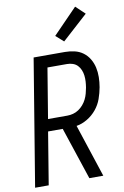

<svg xmlns="http://www.w3.org/2000/svg" viewBox="-104 -1039 709 1098"><g transform="rotate(-10 250.0 -490.0)"><path d="M323 0 222 -304H137L87 0H8L129 -735H310Q339 -735 366.5 -728.5Q394 -722 415.5 -706Q437 -690 451 -666.5Q465 -643 471 -616Q477 -589 476.5 -560Q476 -531 471 -502Q465 -469 453.5 -436.5Q442 -404 419.5 -376.5Q397 -349 366 -330.5Q335 -312 303 -307L404 0ZM261 -374Q278 -374 295 -378.5Q312 -383 327 -393Q342 -403 354 -417Q366 -431 374 -447Q382 -463 386.5 -480Q391 -497 394 -513Q397 -531 398 -548.5Q399 -566 397 -583Q395 -600 388.5 -615.5Q382 -631 371 -642.5Q360 -654 344 -659.5Q328 -665 310 -665H197L149 -374ZM317 -795 272 -835 413 -980 466 -930Z"/></g></svg>

Font: Iosevka Fixed
Style: Italic
Weight: 400
Italic angle: -9°
Monospace: yes
Designer: Belleve Invis
Foundry: Belleve Invis
Version: Version 33.2.4